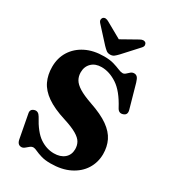

<svg xmlns="http://www.w3.org/2000/svg" viewBox="-219 -1031 1045 1164"><g transform="rotate(30 303.0 -449.5)"><path d="M320 13Q281.5 13 254.8 5Q228 -3 210.8 -11.2Q193.5 -19.5 184 -19.5Q171.5 -19.5 160.8 -10.8Q150 -2 139.5 6.8Q129 15.5 117.5 15.5Q90.5 15.5 84 -19L53 -183Q47.5 -210.5 74 -218.5Q99.5 -226.5 116.5 -197Q161.5 -113 208.5 -81.5Q255.5 -50 307 -50Q352.5 -50 379.8 -73Q407 -96 407.5 -136Q407.5 -162.5 395.8 -183.5Q384 -204.5 352.2 -223.2Q320.5 -242 260.5 -261Q177 -287 127.8 -321.5Q78.5 -356 57.5 -400.2Q36.5 -444.5 36.5 -500Q36.5 -562 66.5 -609.8Q96.5 -657.5 150.8 -684.8Q205 -712 278.5 -712Q319 -712 346.8 -703.8Q374.5 -695.5 393.2 -687.5Q412 -679.5 425 -679.5Q436 -679.5 445.2 -688.2Q454.5 -697 464.5 -705.5Q474.5 -714 488 -714Q501 -714 509.8 -704.8Q518.5 -695.5 525.5 -671.5L571.5 -508Q581.5 -473.5 551 -465Q524.5 -457 510 -485.5Q462 -576 407.5 -612Q353 -648 298 -648Q254.5 -648 228.8 -622.8Q203 -597.5 203 -557.5Q203 -530 215.5 -508Q228 -486 260 -466Q292 -446 351 -425.5Q433.5 -397.5 481 -363.8Q528.5 -330 548.8 -288.2Q569 -246.5 569 -194.5Q568.5 -136.5 539 -89.5Q509.5 -42.5 453.8 -14.8Q398 13 320 13ZM354.5 -770Q341.5 -756 330.5 -747.5Q319.5 -739 303 -739Q286.5 -739 275.8 -747.5Q265 -756 251.5 -770L157 -873.5Q147 -884.5 147.8 -894.2Q148.5 -904 154 -909.5Q169 -922.5 194.5 -907L303 -846L411.5 -907Q437 -922 452 -909.5Q457.5 -904 458.2 -894.2Q459 -884.5 449 -873.5Z"/></g></svg>

Font: Fraunces 72pt Soft
Style: Bold
Weight: 700
Version: Version 1.000;[b76b70a41]